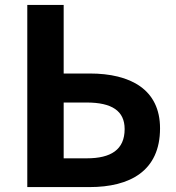

<svg xmlns="http://www.w3.org/2000/svg" viewBox="-20 -761 715 781"><path d="M91 0H344C508 0 631 -65 631 -239C631 -397 511 -462 345 -462H239V-741H91ZM239 -117V-344H332C435 -344 487 -310 487 -236C487 -152 431 -117 333 -117Z"/></svg>

Font: DAIFUKU Sans JP
Style: Bold
Weight: 700
Designer: Original font ‘Source Han Sans JP’ : Ryoko NISHIZUKA  (kana, bopomofo & ideographs); Paul D. Hunt (Latin, Greek & Cyrill
Foundry: Daifuku
Version: Version 1.001